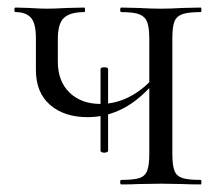

<svg xmlns="http://www.w3.org/2000/svg" viewBox="-20 -488 583 508"><path d="M256 -310Q266 -310 266 -305V-89Q266 -87 263 -85.5Q260 -84 256 -84Q252 -84 249 -85.5Q246 -87 246 -89V-305Q246 -310 256 -310ZM75 -303V-387Q75 -427 61.5 -441.5Q48 -456 21 -456Q18 -456 18 -462Q18 -468 21 -468L56 -467Q88 -465 104 -465Q122 -465 160 -467L203 -468Q205 -468 205 -462Q205 -456 203 -456Q166 -456 149.5 -441Q133 -426 133 -385V-325Q133 -273 164 -243Q195 -213 246 -213Q288 -213 326.5 -234Q365 -255 394 -292L398 -281Q353 -226 307.5 -202Q262 -178 212 -178Q150 -178 112.5 -210.5Q75 -243 75 -303ZM301 -12Q334 -12 349 -17Q364 -22 369.5 -36.5Q375 -51 375 -81V-385Q375 -415 369.5 -429.5Q364 -444 349 -450Q334 -456 301 -456Q298 -456 298 -462Q298 -468 301 -468L344 -467Q382 -465 406 -465Q429 -465 465 -467L511 -468Q513 -468 513 -462Q513 -456 511 -456Q478 -456 462.5 -450.5Q447 -445 441.5 -431Q436 -417 436 -387V-81Q436 -51 441.5 -36.5Q447 -22 462.5 -17Q478 -12 511 -12Q513 -12 513 -6Q513 0 511 0Q482 0 465 -1L406 -2L344 -1Q328 0 301 0Q298 0 298 -6Q298 -12 301 -12Z"/></svg>

Font: Cormorant Unicase
Style: Regular
Weight: 400
Designer: Christian Thalmann (Catharsis Fonts)
Foundry: Catharsis Fonts
Version: Version 4.000